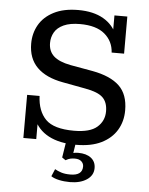

<svg xmlns="http://www.w3.org/2000/svg" viewBox="-54 -638 670 861"><g transform="rotate(5 281.0 -207.0)"><path d="M306 10Q231 10 182 -16Q133 -42 113 -92L126 -86V0H68V-194H124Q127 -126 163.5 -89Q200 -52 291 -52Q363 -52 395 -80Q427 -108 427 -151Q427 -192 404.5 -213.5Q382 -235 325 -245L223 -264Q146 -278 106 -318Q66 -358 66 -425Q66 -471 87.5 -509Q109 -547 153.5 -570Q198 -593 264 -593Q332 -593 377 -567Q422 -541 441 -493H427V-583H485V-416H429Q426 -467 388 -499Q350 -531 277 -531Q232 -531 203.5 -518Q175 -505 162.5 -483Q150 -461 150 -435Q150 -398 174 -376Q198 -354 250 -344L351 -326Q432 -311 472 -273Q512 -235 512 -163Q512 -113 488.5 -74Q465 -35 419.5 -12.5Q374 10 306 10ZM293 179Q267 179 244 174Q221 169 208 160L222 127Q234 134 250.5 139.5Q267 145 292 145Q346 145 346 104Q346 91 336 81.5Q326 72 306 72Q296 72 286.5 74Q277 76 265 83L249 72L262 -10H306L295 60L275 55Q286 50 297 47.5Q308 45 319 45Q356 45 377 61.5Q398 78 398 107Q398 140 368.5 159.5Q339 179 293 179Z"/></g></svg>

Font: Rokkitt SemiBold
Style: Regular
Weight: 400
Version: Version 3.103